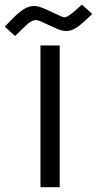

<svg xmlns="http://www.w3.org/2000/svg" viewBox="-99 -804 415 824"><path d="M164.6 -733.4Q171.4 -730 178.7 -730Q192.4 -730 227.5 -761.7L252.4 -784.2L296.9 -744.1L269.5 -718.3Q243.7 -693.8 224.4 -682.4Q205.1 -670.9 185.5 -670.9Q167 -670.9 141.6 -682.1L78.6 -710.9Q71.8 -713.9 65.9 -715.8Q60.1 -717.8 54.7 -717.8Q43.9 -717.8 30.3 -709Q16.6 -700.2 -6.3 -677.2L-34.2 -649.4L-78.6 -689.5L-50.3 -718.8Q-18.6 -751.5 3.7 -764.9Q25.9 -778.3 45.9 -778.3Q59.1 -778.3 72.5 -773.9Q85.9 -769.5 101.6 -762.2ZM157.2 -608.9V-0.5H74.7V-608.9Z"/></svg>

Font: Vazirmatn UI NL
Style: Regular
Weight: 400
Designer: Saber Rastikerdar
Foundry: Saber Rastikerdar
Version: Version 33.003